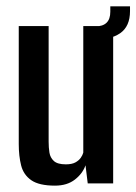

<svg xmlns="http://www.w3.org/2000/svg" viewBox="-20 -577 429 604"><path d="M153 7Q103 7 78.5 -10Q54 -27 46.5 -56.5Q39 -86 39 -124V-495H133V-131Q133 -113 135.5 -97Q138 -81 149.5 -70.5Q161 -60 187 -60Q206 -60 217 -66Q228 -72 234 -80.5Q240 -89 242 -97V-495H336V0H256L249 -57Q240 -31 215.5 -12Q191 7 153 7ZM267 -451 265 -494H280Q327 -494 327 -540V-557H389V-542Q389 -494 358 -472.5Q327 -451 267 -451Z"/></svg>

Font: Alumni Sans SemiBold
Style: Regular
Weight: 600
Designer: Robert E. Leuschke
Foundry: Robert E. Leuschke
Version: Version 1.018